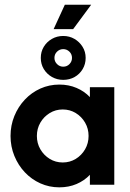

<svg xmlns="http://www.w3.org/2000/svg" viewBox="-20 -789 554 820"><path d="M233.3 11.1Q190.3 11.1 152.4 -5.9Q114.6 -22.9 86.1 -53.1Q57.6 -83.3 41.3 -123.3Q25 -163.2 25 -208.3Q25 -253.5 41.3 -293.4Q57.6 -333.3 86.1 -363.5Q114.6 -393.8 152.4 -410.8Q190.3 -427.8 233.3 -427.8Q273.6 -427.8 306.9 -413.5Q340.3 -399.3 363.9 -374.3V-416.7H468.1V0H363.9V-42.4Q340.3 -17.4 306.9 -3.1Q273.6 11.1 233.3 11.1ZM247.9 -95.1Q278.5 -95.1 303.5 -110.4Q328.5 -125.7 343.4 -151.4Q358.3 -177.1 358.3 -208.3Q358.3 -239.6 343.4 -265.3Q328.5 -291 303.5 -306.2Q278.5 -321.5 247.9 -321.5Q217.4 -321.5 192.4 -306.2Q167.4 -291 152.4 -265.3Q137.5 -239.6 137.5 -208.3Q137.5 -177.1 152.4 -151.4Q167.4 -125.7 192.4 -110.4Q217.4 -95.1 247.9 -95.1ZM250 -447.9Q223.6 -447.9 201.7 -460.4Q179.9 -472.9 167 -494.1Q154.2 -515.3 154.2 -541.7Q154.2 -568.1 167 -589.2Q179.9 -610.4 201.7 -622.9Q223.6 -635.4 250 -635.4Q276.4 -635.4 297.9 -622.9Q319.4 -610.4 332.6 -589.2Q345.8 -568.1 345.8 -541.7Q345.8 -515.3 333 -493.8Q320.1 -472.2 298.6 -460.1Q277.1 -447.9 250 -447.9ZM250 -504.2Q266 -504.2 276.7 -515.3Q287.5 -526.4 287.5 -541.7Q287.5 -557.6 276.4 -568.4Q265.3 -579.2 250 -579.2Q234.7 -579.2 223.6 -568.4Q212.5 -557.6 212.5 -541.7Q212.5 -526.4 223.6 -515.3Q234.7 -504.2 250 -504.2ZM209 -664.6 256.9 -768.8H369.4L292.4 -664.6Z"/></svg>

Font: Afacad Flux
Style: Bold
Weight: 700
Designer: Kristian Moeller
Foundry: Dicotype
Version: Version 1.100